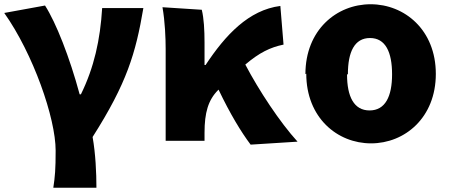

<svg xmlns="http://www.w3.org/2000/svg" viewBox="-24 -609 2116 904"><path d="M-4 -548C132 -356 238 -53 238 100C238 188 235 223 227 275H430C430 205 426 115 412 36C573 -217 615 -358 651 -571H457C448 -422 419 -291 357 -165H351C304 -339 240 -502 188 -583Z M741 -575C753 -507 756 -428 756 -378V54H939V16C939 -78 956 -138 1003 -185L1005 -187C1060 -72 1111 12 1156 72L1377 58C1294 -33 1195 -183 1131 -305C1197 -361 1248 -386 1311 -399L1296 -581C1147 -562 1037 -444 944 -303H939V-408C939 -467 936 -523 926 -563Z M1418 -262C1418 -55 1564 66 1723 66C1882 66 2028 -55 2028 -261C2028 -468 1881 -589 1721 -589C1561 -589 1414 -468 1414 -260ZM1614 -260C1614 -364 1645 -430 1718 -430C1791 -430 1822 -364 1822 -259C1822 -155 1790 -89 1716 -89C1642 -89 1610 -155 1610 -258Z"/></svg>

Font: GenEiGothic-pro-Heavy
Style: Bold
Weight: 900
Designer: Ryoko NISHIZUKA (kana & ideographs); Paul D. Hunt (Latin, Greek & Cyrillic); Wenlong ZHANG (bopomofo); Sandoll Communica
Foundry: Adobe Systems Incorporated; o_tamon
Version: Version 1.000.140830